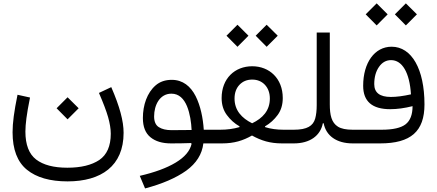

<svg xmlns="http://www.w3.org/2000/svg" viewBox="-20 -835 2543 1118"><path d="M373.5 -140.1 438 -204.6 373.5 -268.6 309.6 -204.6ZM556.2 -293.9C581.1 -236.3 599.1 -189.5 609.4 -153.3C619.6 -117.2 625 -85 625 -56.2C625 15.6 602.5 66.4 558.1 96.7C513.2 126.5 451.2 141.6 372.1 141.6C292.5 141.6 231.9 125.5 190.4 93.8C148.9 62 127.9 7.8 127.9 -68.8C127.9 -90.3 129.9 -116.2 133.8 -146.5C137.7 -176.3 144.5 -216.8 154.8 -267.1L82 -283.2C62 -185.5 53.2 -119.1 53.2 -64.9C53.2 35.2 81.1 107.9 136.7 153.3C192.4 198.7 271.5 221.2 373.5 221.2C569.3 221.2 699.7 131.3 699.7 -61.5C699.7 -130.4 677.2 -213.9 627.9 -327.6Z M1095.7 2.4C1086.4 43.5 1055.7 80.1 1002.9 111.8C950.2 143.6 880.4 168.9 793.9 189L824.7 262.2C924.8 235.8 1004.9 201.2 1064.5 158.7C1123.5 115.7 1156.7 63 1164.1 0H1206.5V-79.6H1166.5C1162.1 -147.5 1147.9 -218.3 1119.1 -275.4C1089.8 -332.5 1044.9 -370.1 980 -370.1C942.4 -370.1 911.1 -359.4 886.2 -337.9C836.4 -294.9 812 -222.7 812 -147.9C812 -96.7 826.7 -59.6 856.4 -35.6C885.7 -11.7 925.3 0 975.6 0C1014.2 0 1052.7 -0.5 1092.3 -2ZM1095.7 -78.1C1056.2 -77.6 1017.1 -77.1 978.5 -77.1C947.8 -77.1 922.9 -83 904.8 -94.7C886.7 -106 877.4 -127 877.4 -157.2C877.4 -222.2 909.7 -289.6 978 -289.6C1022.5 -289.6 1050.8 -259.8 1068.8 -216.8C1086.4 -173.8 1093.8 -121.6 1095.7 -78.1Z M1362.8 -562.5 1426.8 -627 1362.8 -690.9 1298.8 -627ZM1532.7 -562.5 1597.2 -627 1532.7 -690.9 1468.8 -627ZM1270.5 -263.7C1270.5 -225.1 1280.8 -192.4 1300.8 -165.5C1320.8 -138.2 1345.2 -116.2 1375 -99.1L1374 -94.7C1339.4 -84.5 1302.2 -79.6 1261.7 -79.6H1206.5C1196.8 -79.6 1191.9 -66.4 1191.9 -40C1191.9 -13.2 1196.8 0 1206.5 0H1272C1343.8 0 1394.5 -16.1 1447.3 -45.9C1501.5 -16.1 1551.8 0 1622.6 0H1690.9V-79.6H1631.3C1591.8 -79.6 1556.2 -84.5 1523.9 -94.7L1522.9 -99.1C1552.7 -116.2 1577.1 -138.7 1597.2 -166C1616.7 -192.9 1626.5 -225.6 1626.5 -264.2C1626.5 -378.4 1548.3 -449.2 1448.7 -449.2C1347.7 -449.2 1270.5 -378.4 1270.5 -263.7ZM1448.2 -117.2C1387.7 -147 1345.7 -192.4 1345.7 -261.2C1345.7 -294.4 1355.5 -321.3 1374.5 -341.3C1393.6 -361.3 1418 -371.6 1448.7 -371.6C1478.5 -371.6 1503.4 -361.3 1522.5 -341.3C1541.5 -320.8 1551.3 -293.9 1551.3 -261.2C1551.3 -190.9 1509.3 -146.5 1448.2 -117.2Z M1864.7 -117.2C1878.4 -44.4 1939.9 0 2033.7 0H2034.2V-79.6H2033.7C1995.6 -79.6 1967.3 -85.4 1948.2 -97.2C1910.2 -120.6 1900.4 -165.5 1900.4 -227.5V-645.5H1824.2V-223.1C1824.2 -192.4 1821.3 -166 1815.4 -145C1803.2 -102.1 1769 -79.6 1690.9 -79.6C1681.2 -79.6 1676.8 -68.8 1676.8 -40C1676.8 -10.7 1681.2 0 1690.9 0C1784.2 0 1845.7 -44.4 1859.9 -117.2Z M2173.3 -687 2237.3 -751.5 2173.3 -815.4 2109.4 -751.5ZM2343.3 -687 2407.7 -751.5 2343.3 -815.4 2279.3 -751.5ZM2034.2 -79.6C2024.9 -79.6 2020 -66.4 2020 -40C2020 -13.2 2024.9 0 2034.2 0H2193.4C2372.6 0 2451.7 -70.3 2451.7 -227.1C2451.7 -432.1 2377.4 -563 2260.3 -563C2161.6 -563 2094.7 -470.2 2094.7 -335.4C2094.7 -244.6 2147 -199.2 2252 -199.2C2292 -199.2 2335.4 -205.1 2382.3 -216.8C2382.3 -167.5 2368.7 -132.3 2341.8 -111.3C2314.9 -90.3 2268.1 -79.6 2202.1 -79.6ZM2373 -285.6C2327.1 -275.4 2288.1 -270.5 2255.9 -270.5C2191.4 -270.5 2159.2 -295.4 2159.2 -345.2C2159.2 -385.7 2168.5 -419.4 2187 -445.8C2205.1 -471.7 2228.5 -484.9 2257.3 -484.9C2322.3 -484.9 2365.2 -412.1 2373 -285.6Z"/></svg>

Font: Estedad Regular
Style: Regular
Weight: 400
Designer: Amin Abedi
Version: Version 7.3